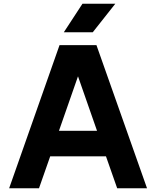

<svg xmlns="http://www.w3.org/2000/svg" viewBox="-20 -1009 837 1029"><path d="M29 0ZM548 -171H249L189 0H29L299 -767H497L768 0H608ZM500 -308 398 -600 296 -308ZM422 -989H598L477 -836H322Z"/></svg>

Font: Biryani ExtraBold
Style: Regular
Weight: 800
Designer: Dan Reynolds and Mathieu Reguer
Foundry: Dan Reynolds and Mathieu Reguer
Version: Version 1.004; ttfautohint (v1.1) -l 5 -r 5 -G 72 -x 0 -D la